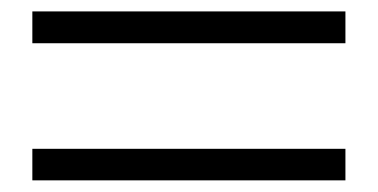

<svg xmlns="http://www.w3.org/2000/svg" viewBox="-20 -534 655 333"><path d="M579.1 -221.2H36.1V-275.9H579.1ZM579.1 -459H36.1V-514.2H579.1Z"/></svg>

Font: Source Han Serif JP Heavy
Style: Regular
Weight: 900
Designer: Ryoko NISHIZUKA  (kana & ideographs); Frank Grießhammer (Latin, Greek & Cyrillic); Wenlong ZHANG  (bopomofo); Sandoll Co
Foundry: Adobe Systems Incorporated
Version: Version 1.001;PS 1.001;hotconv 16.6.54;makeotf.lib2.5.65590